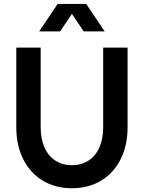

<svg xmlns="http://www.w3.org/2000/svg" viewBox="-20 -951 737 984"><path d="M63.5 -298.8V-707H188.5V-298.8Q188.5 -239.7 207.8 -195.8Q227.1 -151.9 263.4 -128.2Q299.8 -104.5 348.6 -104.5Q397.5 -104.5 433.8 -128.2Q470.2 -151.9 489.5 -195.8Q508.8 -239.7 508.8 -298.8V-707H633.8V-298.8Q633.8 -206.1 598.4 -135.3Q563 -64.5 498.3 -25.4Q433.6 13.7 348.6 13.7Q263.7 13.7 199 -25.4Q134.3 -64.5 98.9 -135.3Q63.5 -206.1 63.5 -298.8ZM275.4 -930.7H421.9L516.6 -790H409.2L348.6 -879.9L288.1 -790H180.7Z"/></svg>

Font: Wanted Sans SemiBold
Style: Regular
Weight: 600
Designer: Original Design by Kil Hyung-jin and Kang Hanbin, Wanted Lab, Inc; Hangeul from Source Han Sans by Jang Soo-young and Ka
Foundry: Wanted Lab, Inc.
Version: Version 1.003